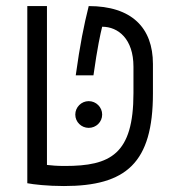

<svg xmlns="http://www.w3.org/2000/svg" viewBox="-20 -606 626 635"><path d="M191.4 9.3C397.5 9.3 485.8 -67.4 485.8 -296.9V-394.5C485.8 -514.2 415.5 -585.9 273.4 -585.9C257.3 -521.5 244.6 -458.5 230.5 -356.9H289.1C302.2 -450.2 312 -493.7 317.9 -517.6C371.1 -517.6 421.4 -477.1 421.4 -385.3V-297.9C421.4 -95.7 345.2 -57.1 194.8 -57.1C169.4 -57.1 150.4 -58.6 135.3 -60.5V-585.9H70.3V0C90.3 3.9 137.2 9.3 191.4 9.3ZM273.4 -183.1C297.9 -183.1 317.9 -202.6 317.9 -227.1C317.9 -251.5 297.9 -271.5 273.4 -271.5C249 -271.5 229 -251.5 229 -227.1C229 -202.6 249 -183.1 273.4 -183.1Z"/></svg>

Font: Cascadia Mono NF Light
Style: Regular
Weight: 300
Monospace: yes
Designer: Aaron Bell
Foundry: Saja Typeworks
Version: Version 2404.023